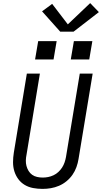

<svg xmlns="http://www.w3.org/2000/svg" viewBox="-20 -1209 657 1237"><path d="M254 8Q254 8 254 8Q254 8 254 8Q223 8 193.5 2.5Q164 -3 139.5 -17.5Q115 -32 98 -55Q81 -78 72.5 -105.5Q64 -133 64 -163.5Q64 -194 69 -225L153 -735H237L151 -213Q147 -194 146.5 -175.5Q146 -157 150.5 -140Q155 -123 164 -108Q173 -93 187 -83Q201 -73 219 -69Q237 -65 255 -65Q273 -65 290.5 -68.5Q308 -72 325 -80Q342 -88 356 -101Q370 -114 380 -129.5Q390 -145 396 -162.5Q402 -180 405 -197L494 -735H577L486 -185Q482 -159 472.5 -132.5Q463 -106 447 -83Q431 -60 408.5 -41.5Q386 -23 360 -12Q334 -1 307.5 3.5Q281 8 254 8ZM436 -826 456 -944H575L555 -826ZM206 -826 226 -944H345L325 -826ZM368 -1005 251 -1136 316 -1184 417 -1052 561 -1189 617 -1131 454 -1005Z"/></svg>

Font: Iosevka SS04 Extended
Style: Italic
Weight: 400
Width: 7
Italic angle: -9°
Monospace: yes
Designer: Belleve Invis
Foundry: Belleve Invis
Version: Version 19.0.0; ttfautohint (v1.8.4)